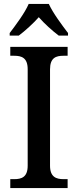

<svg xmlns="http://www.w3.org/2000/svg" viewBox="-20 -951 393 971"><path d="M29 -784V-771H75C107 -795 148 -832 176 -864C204 -832 245 -795 277 -771H324V-784C295 -822 247 -886 227 -931H125C106 -886 58 -822 29 -784ZM32 0H322V-45H301C264 -45 233 -56 233 -113V-600C233 -659 263 -669 301 -669H322V-714H32V-669H52C89 -669 120 -659 120 -601V-113C120 -55 89 -45 52 -45H32Z"/></svg>

Font: Noto Serif Bengali SemiCondensed
Style: Regular
Weight: 400
Width: 4
Designer: Juan Bruce, Universal Thirst, Indian Type Foundry and the Monotype Design Team.
Foundry: Monotype Imaging Inc.
Version: Version 2.003